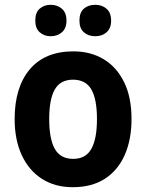

<svg xmlns="http://www.w3.org/2000/svg" viewBox="-20 -770 609 800"><path d="M528 -274Q528 -189 500 -125Q472 -61 417.5 -25.5Q363 10 283 10Q209 10 154.5 -25Q100 -60 70.5 -124Q41 -188 41 -274Q41 -406 104 -481Q167 -556 286 -556Q357 -556 411.5 -523.5Q466 -491 497 -428Q528 -365 528 -274ZM185 -274Q185 -191 208.5 -149.5Q232 -108 285 -108Q337 -108 360.5 -149.5Q384 -191 384 -274Q384 -357 360.5 -397.5Q337 -438 284 -438Q232 -438 208.5 -397.5Q185 -357 185 -274ZM127 -684Q127 -718 145.5 -734Q164 -750 191 -750Q219 -750 238 -733.5Q257 -717 257 -684Q257 -652 238 -635.5Q219 -619 191 -619Q164 -619 145.5 -635.5Q127 -652 127 -684ZM311 -684Q311 -718 329.5 -734Q348 -750 377 -750Q405 -750 424 -733.5Q443 -717 443 -684Q443 -652 424 -635.5Q405 -619 377 -619Q348 -619 329.5 -635.5Q311 -652 311 -684Z"/></svg>

Font: Noto Sans Gujarati SemiCondensed
Style: Bold
Weight: 700
Width: 4
Designer: Jelle Bosma - Monotype Design Team, Universal Thirst
Foundry: Monotype Imaging Inc.
Version: Version 2.106; ttfautohint (v1.8.4.7-5d5b)